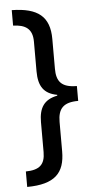

<svg xmlns="http://www.w3.org/2000/svg" viewBox="-59 -754 482 952"><g transform="rotate(-5 181.5 -278.0)"><path d="M37 85V162C175 161 225 109 225 1V-145C225 -212 253 -241 326 -241V-315C248 -315 225 -348 225 -410V-558C225 -670 167 -716 37 -718V-641C97 -639 133 -618 133 -553V-405C133 -331 159 -292 225 -280V-276C159 -263 133 -224 133 -152V-3C133 59 105 84 37 85Z"/></g></svg>

Font: Noto Sans Myanmar ExtraCondensed Medium
Style: Regular
Weight: 500
Width: 2
Designer: Monotype Design Team
Foundry: Monotype Imaging Inc.
Version: Version 2.107